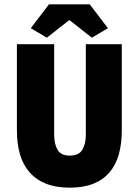

<svg xmlns="http://www.w3.org/2000/svg" viewBox="-20 -854 640 886"><path d="M302 12Q238 12 192 -6.5Q146 -25 116 -59.5Q86 -94 72 -142.5Q58 -191 58 -252V-650H230V-232Q230 -190 245.5 -163Q261 -136 302 -136Q344 -136 360 -163Q376 -190 376 -232V-650H542V-252Q542 -191 528.5 -142.5Q515 -94 486 -59.5Q457 -25 411.5 -6.5Q366 12 302 12ZM196 -680 122 -724 206 -834H394L478 -724L404 -680L302 -760H298Z"/></svg>

Font: Source Code Pro Black
Style: Regular
Weight: 900
Monospace: yes
Designer: Paul D. Hunt, Teo Tuominen
Foundry: Adobe Systems Incorporated
Version: Version 2.030;PS 1.000;hotconv 16.6.51;makeotf.lib2.5.65220